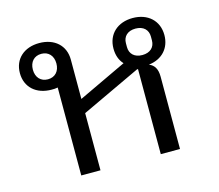

<svg xmlns="http://www.w3.org/2000/svg" viewBox="-85 -665 881 772"><g transform="rotate(-15 356.0 -279.0)"><path d="M243 0V-238L490 -354H494V0H574V-301C574 -333 563 -351 541 -360C596 -366 632 -404 632 -459C632 -519 589 -558 526 -558C463 -558 420 -519 420 -459C420 -432 428 -409 444 -392L243 -297V-461C243 -520 200 -558 137 -558C74 -558 31 -520 31 -461C31 -402 74 -364 137 -364C146 -364 154 -364 163 -366V0ZM526 -404C493 -404 474 -423 474 -451V-467C474 -495 493 -514 526 -514C559 -514 578 -495 578 -467V-451C578 -423 559 -404 526 -404ZM134 -408C104 -408 85 -429 85 -461C85 -493 104 -514 134 -514C164 -514 183 -493 183 -461C183 -429 164 -408 134 -408Z"/></g></svg>

Font: IBM Plex Thai Looped
Style: Regular
Weight: 400
Designer: Mike Abbink, Paul van der Laan, Pieter van Rosmalen, Ben Mitchell, Mark Frömberg
Foundry: Bold Monday
Version: Version 1.0